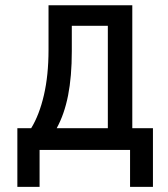

<svg xmlns="http://www.w3.org/2000/svg" viewBox="-20 -570 640 730"><path d="M46 -82.5H98.5Q129.5 -133 147 -208.5Q164.5 -284 164.5 -380.5V-550H483V-82.5H561.5V140.5H474.5V0H130.5V140.5H46ZM390 -82.5V-472H253V-375.5Q253 -278.5 238.8 -206.8Q224.5 -135 195.5 -82.5Z"/></svg>

Font: JuliaMono Medium
Style: Regular
Weight: 500
Monospace: yes
Designer: cormullion
Foundry: corm
Version: Version 0.054; ttfautohint (v1.8.4)